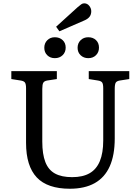

<svg xmlns="http://www.w3.org/2000/svg" viewBox="-20 -1132 850 1166"><path d="M403.8 14.2Q336.9 14.2 286.4 -2.9Q235.8 -20 203.4 -54.4Q170.9 -88.9 154.5 -141.4Q138.2 -193.8 138.2 -265.1V-596.2Q138.2 -621.1 131.6 -630.6Q125 -640.1 105 -643.1L48.8 -651.9V-700.2H325.2V-651.9L267.1 -643.1Q249 -640.1 242.9 -629.6Q236.8 -619.1 236.8 -591.8V-272Q236.8 -195.8 255.4 -147.9Q273.9 -100.1 314 -78.1Q354 -56.2 418 -56.2Q482.9 -56.2 524.4 -80.1Q565.9 -104 586.4 -153.6Q606.9 -203.1 606.9 -278.8V-596.2Q606.9 -621.1 600.6 -630.6Q594.2 -640.1 574.2 -643.1L519 -651.9V-700.2H765.1V-651.9L708 -643.1Q689 -640.1 682.9 -630.1Q676.8 -620.1 676.8 -591.8V-291Q676.8 -189.9 646.5 -122.1Q616.2 -54.2 555.4 -20Q494.6 14.2 403.8 14.2ZM340.8 -941.9 320.8 -969.7 452.1 -1088.9Q465.3 -1100.1 473.6 -1106Q481.9 -1111.8 491.2 -1111.8Q510.3 -1111.8 522.2 -1096.4Q534.2 -1081.1 534.2 -1064Q534.2 -1043 523.2 -1029.5Q512.2 -1016.1 492.2 -1007.8ZM516.1 -778.8Q488.3 -778.8 469.7 -796.4Q451.2 -814 451.2 -841.8Q451.2 -869.6 469.5 -887.7Q487.8 -905.8 516.1 -905.8Q544.9 -905.8 563 -888.4Q581.1 -871.1 581.1 -842.8Q581.1 -814.9 563 -796.9Q544.9 -778.8 516.1 -778.8ZM313 -778.8Q285.2 -778.8 267.1 -796.4Q249 -814 249 -841.8Q249 -869.6 267.1 -887.7Q285.2 -905.8 313 -905.8Q341.8 -905.8 360.4 -888.4Q378.9 -871.1 378.9 -842.8Q378.9 -814.9 360.4 -796.9Q341.8 -778.8 313 -778.8Z"/></svg>

Font: Literata
Style: Regular
Weight: 400
Designer: Latin by Veronika Burian and Jose Scaglione. Greek by Irene Vlachou. Cyrillic by Vera Evstafieva.
Foundry: TypeTogether
Version: Version 3.002